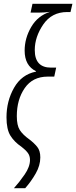

<svg xmlns="http://www.w3.org/2000/svg" viewBox="-20 -780 399 1005"><path d="M112 205Q143 170 167 128Q191 86 191 44Q191 9 175 -11Q159 -31 134 -50Q99 -75 83.5 -99.5Q68 -124 68 -172Q68 -259 109.5 -319Q151 -379 230 -379H264L274 -426H247Q162 -426 162 -518Q162 -587 206.5 -652Q251 -717 332 -717H349L359 -760H150L140 -714H184Q211 -714 242 -718Q178 -698 143.5 -639Q109 -580 109 -515Q109 -436 169 -407L168 -405Q93 -390 53.5 -320.5Q14 -251 14 -166Q14 -103 34.5 -70Q55 -37 92 -12Q113 4 125 19.5Q137 35 137 57Q137 93 109 133.5Q81 174 53 205Z"/></svg>

Font: Noto Sans Display Condensed Light
Style: Italic
Weight: 300
Width: 3
Designer: Monotype Design team
Foundry: Monotype Imaging Inc.
Version: 1.000